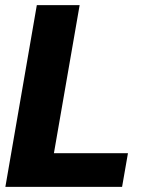

<svg xmlns="http://www.w3.org/2000/svg" viewBox="-20 -731 571 751"><path d="M190.9 -131.8H480.5L457.5 0H1L124 -710.9H291.5Z"/></svg>

Font: TypoPRO Roboto
Style: Italic
Weight: 900
Italic angle: -12°
Designer: Google
Version: Version 2.136; 2016